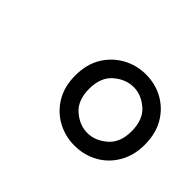

<svg xmlns="http://www.w3.org/2000/svg" viewBox="-67 -825 479 479"><g transform="rotate(45 172.5 -586.0)"><path d="M222 -460Q189 -460 161 -475.5Q133 -491 116.5 -519Q100 -547 100 -585Q100 -625 117 -653Q134 -681 162 -696.5Q190 -712 223 -712Q257 -712 284.5 -696.5Q312 -681 328.5 -653Q345 -625 345 -585Q345 -548 328.5 -519.5Q312 -491 284 -475.5Q256 -460 222 -460ZM223 -505Q250 -505 274 -525.5Q298 -546 298 -586Q298 -627 274.5 -647.5Q251 -668 224 -668Q196 -668 172 -647.5Q148 -627 148 -586Q148 -546 171.5 -525.5Q195 -505 223 -505Z"/></g></svg>

Font: DM Sans 10pt ExtraLight
Style: Italic
Weight: 250
Italic angle: -10°
Version: Version 4.004;gftools[0.9.30]